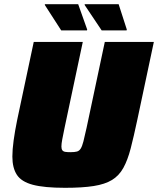

<svg xmlns="http://www.w3.org/2000/svg" viewBox="-20 -888 754 916"><path d="M290 8Q191 8 136.5 -6.5Q82 -21 60.5 -54Q39 -87 39 -141Q39 -174 45 -218Q51 -262 62 -316L141 -688H375L288 -278Q281 -244 277 -223Q273 -202 273 -189Q273 -177 277.5 -171Q282 -165 291.5 -163.5Q301 -162 316 -162Q336 -162 347 -165Q358 -168 365 -179Q372 -190 378 -213.5Q384 -237 393 -278L480 -688H714L635 -316Q618 -236 603.5 -180Q589 -124 568.5 -87Q548 -50 514.5 -29.5Q481 -9 427 -0.5Q373 8 290 8ZM395 -743H272L194 -864V-868H353L396 -747ZM584 -743H465L384 -864V-868H546L585 -747Z"/></svg>

Font: Saira Thin Black
Style: Italic
Weight: 900
Italic angle: -12°
Version: Version 1.101